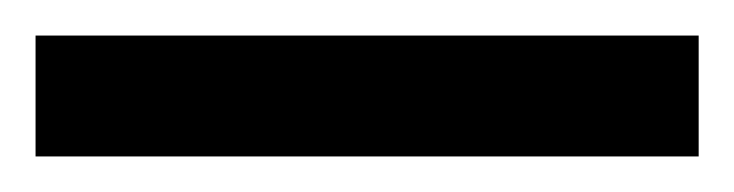

<svg xmlns="http://www.w3.org/2000/svg" viewBox="-21 70 413 108"><path d="M-1 90H372V158H-1Z"/></svg>

Font: Noto Sans Gurmukhi UI SemiCondensed
Style: Bold
Weight: 700
Width: 4
Designer: Jelle Bosma - Monotype Design Team
Foundry: Monotype Imaging Inc.
Version: Version 2.004; ttfautohint (v1.8.4.7-5d5b)